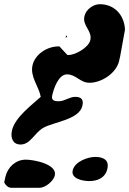

<svg xmlns="http://www.w3.org/2000/svg" viewBox="-33 -841 615 914"><path d="M282 -673 279 -660 287 -667ZM24 -220C16 -185 28 -153 65 -153C112 -153 131 -209 174 -233C221 -260 344 -271 359 -337C366 -366 355 -380 325 -380C298 -380 274 -359 247 -359C223 -359 210 -364 216 -389C223 -419 245 -487 286 -487C329 -487 348 -447 393 -447C451 -447 521 -493 534 -551C535 -556 539 -572 539 -573C542 -592 559 -681 562 -700C559 -767 514 -821 442 -821C411 -821 376 -796 369 -764C358 -718 407 -695 397 -650C388 -613 324 -579 293 -579C292 -579 288 -580 287 -580L250 -620H244C192 -620 134 -583 122 -531C109 -476 152 -430 161 -380C117 -340 38 -282 24 -220ZM313 -30C304 11 363 21 392 21C429 21 468 7 478 -37C488 -81 457 -94 420 -94C387 -94 323 -73 313 -30ZM-13 27C-8 39 5 53 21 53H155C183 53 222 21 228 -6C240 -60 127 -81 90 -81C42 -81 4 -46 -7 0C-8 4 -12 23 -13 27Z"/></svg>

Font: Charger
Style: OversprayIt
Weight: 400
Designer: Jasper
Foundry: Cannot Into Space Fonts
Version: Version 0.980